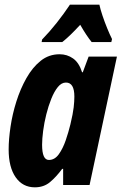

<svg xmlns="http://www.w3.org/2000/svg" viewBox="-20 -791 520 821"><path d="M129 10Q77 10 47 -33Q17 -76 17 -152Q17 -195 25 -249Q33 -303 50 -357Q67 -411 93 -457Q119 -503 154 -531Q189 -559 235 -559Q267 -559 292.5 -541Q318 -523 331 -482H334L359 -549H480L363 0H250V-69H246Q220 -34 193.5 -12Q167 10 129 10ZM189 -107Q214 -107 231.5 -131.5Q249 -156 261 -191Q273 -226 281 -259Q292 -305 295 -331.5Q298 -358 298 -378Q298 -438 262 -438Q243 -438 227.5 -419Q212 -400 199.5 -369Q187 -338 178 -302Q169 -266 164.5 -231.5Q160 -197 160 -172Q160 -107 189 -107ZM160 -622Q193 -656 223 -694Q253 -732 279 -771H405Q409 -752 418 -725Q427 -698 438 -671Q449 -644 459 -624L456 -611H372Q350 -638 323 -685Q277 -635 246 -611H158Z"/></svg>

Font: Noto Sans ExtraCondensed ExtraBold
Style: Italic
Weight: 800
Width: 2
Italic angle: -12°
Designer: Monotype Design Team
Foundry: Monotype Imaging Inc.
Version: Version 2.013; ttfautohint (v1.8.4.7-5d5b)